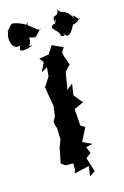

<svg xmlns="http://www.w3.org/2000/svg" viewBox="-197 -970 681 1052"><g transform="rotate(-15 143.5 -444.0)"><path d="M209 0 184 -81 213 -102 198 -139 236 -148 184 -172 222 -247 198 -262 191 -357 245 -381 204 -432 214 -496 180 -469 197 -568 228 -600 210 -651 205 -674 221 -700 160 -728 131 -683 76 -674 94 -649 69 -598 104 -618 99 -566 65 -514 78 -437 84 -406 76 -345 61 -320 66 -295 71 -282 73 -216 57 -174 40 -89 64 -72H107V-36L100 -16L186 -36L177 21ZM34 -758C42 -750 59 -785 50 -800C96 -793 75 -780 126 -835C122 -816 101 -835 59 -870C80 -890 39 -872 59 -867C47 -882 -14 -904 -24 -896C-59 -858 -53 -866 -51 -860C-71 -823 -52 -748 -5 -773C-37 -726 24 -740 57 -754ZM253 -757C283 -751 293 -801 310 -814C279 -810 314 -793 345 -832C357 -800 294 -893 321 -834C275 -914 259 -870 241 -909C233 -853 197 -904 211 -839C222 -886 223 -831 198 -836C161 -813 226 -800 223 -760C207 -772 266 -744 232 -779Z"/></g></svg>

Font: Asimov Aggro
Style: Condensed
Weight: 500
Designer: Google
Version: Version 2.000980; 2014